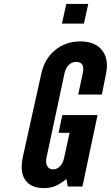

<svg xmlns="http://www.w3.org/2000/svg" viewBox="-20 -955 567 983"><path d="M204.5 8Q240 8 266.5 -4Q293 -16 320 -39L327 0H402L479.5 -366H299L280 -275H336L308.5 -147.5Q302.5 -120 287.5 -104Q272.5 -88 251.5 -88Q231 -88 221.8 -104.8Q212.5 -121.5 218 -147.5L310 -578.5Q316 -606.5 331.8 -622.2Q347.5 -638 370.5 -638Q416.5 -638 403.5 -578.5L380.5 -471H501.5L523 -578.5Q538 -653 502.2 -698Q466.5 -743 391 -743Q316.5 -743 262.5 -698.8Q208.5 -654.5 191.5 -578L98 -156.5Q80 -75 109.2 -33.5Q138.5 8 204.5 8ZM297 -834H409.5L432 -935H319.5Z"/></svg>

Font: League Gothic SemiExpanded Italic
Style: Regular
Weight: 400
Width: 6
Designer: The League of Moveable Type
Version: Version 1.600; ttfautohint (v1.8.3)